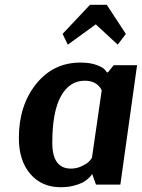

<svg xmlns="http://www.w3.org/2000/svg" viewBox="-20 -773 594 804"><path d="M554 -500 484 0H382L366 -44H365Q364 -42 361.5 -38Q359 -34 348.5 -24.5Q338 -15 324.5 -8Q311 -1 287 5Q263 11 234 11Q155 11 107 -44.5Q59 -100 59 -195Q59 -331 131 -421Q203 -511 317 -511Q358 -511 385.5 -500.5Q413 -490 420 -480L428 -470H432L456 -500ZM277 -67Q301 -67 322 -77Q343 -87 351.5 -95.5Q360 -104 365 -112L406 -395Q386 -435 335 -435Q271 -435 235 -370Q199 -305 199 -175Q199 -67 277 -67ZM427 -753 507 -631 473 -586 381 -671 264 -586 242 -631 357 -753Z"/></svg>

Font: Arsenal
Style: Bold Italic
Weight: 700
Italic angle: -9°
Designer: Andrij Shevchenko
Foundry: Stairsfor.com
Version: Version 1.000